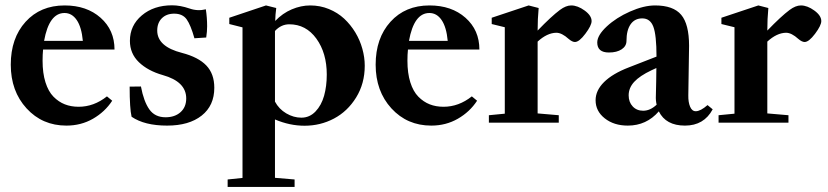

<svg xmlns="http://www.w3.org/2000/svg" viewBox="-20 -467 3152 731"><path d="M232.9 11.2Q141.1 11.2 81.1 -54.4Q21 -120.1 21 -220.7Q21 -321.8 77.4 -384Q133.8 -446.3 226.1 -446.3Q310.1 -446.3 363 -399.4Q416 -352.5 416 -278.3H144Q142.1 -259.3 142.1 -235.8Q142.1 -188.5 153.1 -153.6Q164.1 -118.7 183.6 -98.9Q203.1 -79.1 226.8 -69.8Q250.5 -60.5 279.3 -60.5Q337.4 -60.5 387.2 -100.1L407.2 -83.5Q379.4 -41 334 -14.9Q288.6 11.2 232.9 11.2ZM225.6 -417.5Q167 -417.5 147.9 -311.5H295.4Q290.5 -363.8 272.2 -390.6Q253.9 -417.5 225.6 -417.5Z M616.2 11.2Q530.3 11.2 481 -22.5Q473.6 -54.2 473.6 -137.2L516.6 -137.7Q527.3 -80.6 548.6 -50.5Q569.8 -20.5 610.4 -20.5Q645.5 -20.5 667.2 -39.8Q689 -59.1 689 -92.3Q689 -156.2 599.6 -181.2Q543 -197.3 508.8 -230.2Q474.6 -263.2 474.6 -311.5Q474.6 -370.1 520 -408.4Q565.4 -446.8 635.3 -446.8Q666 -446.8 701.7 -434.6Q732.4 -423.8 763.7 -431.6Q768.6 -399.4 768.6 -366.7Q768.6 -347.2 765.1 -324.2L720.2 -321.3Q706.1 -371.6 690.7 -393.3Q675.3 -415 643.1 -415Q613.8 -415 596.2 -397.5Q578.6 -379.9 578.6 -350.6Q578.6 -289.6 672.9 -265.6Q734.9 -249.5 765.4 -217.8Q795.9 -186 795.9 -132.8Q795.9 -64.9 747.8 -26.9Q699.7 11.2 616.2 11.2Z M846.7 244.6V216.3L903.3 210.4V-362.8L853 -375.5V-399.4L992.7 -446.3L1031.7 -436.5Q1028.3 -411.6 1027.8 -387.2Q1055.7 -416.5 1090.8 -431.4Q1126 -446.3 1161.1 -446.3Q1198.7 -446.3 1232.2 -432.6Q1265.6 -418.9 1290.3 -396Q1314.9 -373 1332.8 -343.5Q1350.6 -314 1359.6 -281.2Q1368.7 -248.5 1368.7 -216.8Q1368.7 -148.9 1335.9 -95.9Q1303.2 -43 1251.5 -15.6Q1199.7 11.7 1139.6 11.7Q1083 11.7 1026.9 -12.2V210L1101.6 216.3V244.6ZM1026.9 -348.6V-80.1Q1042 -51.8 1069.8 -35.4Q1097.7 -19 1127.4 -19Q1158.7 -19 1181.2 -42.5Q1203.6 -65.9 1213.9 -102.3Q1224.1 -138.7 1224.1 -183.1Q1224.1 -265.1 1184.6 -319.8Q1145 -374.5 1081.5 -374.5Q1050.3 -374.5 1026.9 -349.1Z M1622.1 11.2Q1530.3 11.2 1470.2 -54.4Q1410.2 -120.1 1410.2 -220.7Q1410.2 -321.8 1466.6 -384Q1522.9 -446.3 1615.2 -446.3Q1699.2 -446.3 1752.2 -399.4Q1805.2 -352.5 1805.2 -278.3H1533.2Q1531.2 -259.3 1531.2 -235.8Q1531.2 -188.5 1542.2 -153.6Q1553.2 -118.7 1572.8 -98.9Q1592.3 -79.1 1616 -69.8Q1639.6 -60.5 1668.5 -60.5Q1726.6 -60.5 1776.4 -100.1L1796.4 -83.5Q1768.6 -41 1723.1 -14.9Q1677.7 11.2 1622.1 11.2ZM1614.7 -417.5Q1556.2 -417.5 1537.1 -311.5H1684.6Q1679.7 -363.8 1661.4 -390.6Q1643.1 -417.5 1614.7 -417.5Z M1841.3 0V-28.3L1901.9 -34.2V-363.3L1852.1 -375.5V-399.4L1992.7 -446.3L2030.8 -436.5Q2026.9 -395 2026.9 -350.6Q2079.1 -404.8 2111.8 -429.2Q2134.8 -446.3 2154.8 -446.3Q2179.2 -446.3 2205.8 -427Q2232.4 -407.7 2232.4 -386.7Q2232.4 -370.1 2208.7 -338.6Q2185.1 -307.1 2168.9 -307.1Q2158.7 -307.1 2145 -318.8Q2119.1 -342.3 2098.1 -342.3Q2063 -341.8 2026.9 -308.6V-35.2L2107.4 -28.3V0Z M2370.1 11.2Q2317.4 11.2 2282.5 -16.4Q2247.6 -43.9 2247.6 -85.4Q2247.6 -122.6 2279.8 -154.5Q2312 -186.5 2374 -210.4L2479.5 -251.5Q2479.5 -333.5 2467.5 -365.2Q2455.6 -397 2425.3 -397Q2396.5 -397 2380.9 -374.5Q2365.2 -352.1 2365.2 -311.5Q2365.2 -291.5 2346.9 -279.3Q2328.6 -267.1 2298.3 -267.1Q2253.9 -267.1 2253.9 -305.2Q2253.9 -332.5 2290 -366.2Q2326.2 -399.9 2378.7 -423.1Q2431.2 -446.3 2474.1 -446.3Q2543.5 -446.3 2573.5 -410.6Q2603.5 -375 2603.5 -292.5Q2603.5 -291.5 2600.6 -104Q2600.1 -78.1 2607.4 -60.8Q2614.7 -43.5 2628.9 -43.5Q2647 -43.5 2673.8 -66.9L2693.4 -50.8Q2660.2 11.2 2587.9 11.2Q2515.1 11.2 2488.3 -43Q2441.4 11.2 2370.1 11.2ZM2373.5 -104Q2373.5 -78.1 2388.9 -61.8Q2404.3 -45.4 2428.7 -45.4Q2455.6 -45.4 2480 -68.4Q2476.1 -84.5 2477.1 -103.5Q2477.5 -121.1 2478.3 -156Q2479 -190.9 2479 -208L2460.9 -199.7Q2415.5 -178.2 2394.5 -155.3Q2373.5 -132.3 2373.5 -104Z M2715.8 0V-28.3L2776.4 -34.2V-363.3L2726.6 -375.5V-399.4L2867.2 -446.3L2905.3 -436.5Q2901.4 -395 2901.4 -350.6Q2953.6 -404.8 2986.3 -429.2Q3009.3 -446.3 3029.3 -446.3Q3053.7 -446.3 3080.3 -427Q3106.9 -407.7 3106.9 -386.7Q3106.9 -370.1 3083.3 -338.6Q3059.6 -307.1 3043.5 -307.1Q3033.2 -307.1 3019.5 -318.8Q2993.7 -342.3 2972.7 -342.3Q2937.5 -341.8 2901.4 -308.6V-35.2L2981.9 -28.3V0Z"/></svg>

Font: Elstob
Style: Bold
Weight: 700
Designer: Peter S. Baker
Version: Version 1.015